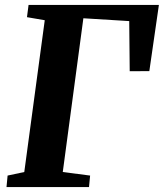

<svg xmlns="http://www.w3.org/2000/svg" viewBox="-20 -763 668 783"><path d="M6.5 0 11 -47 79 -61.5 162.5 -680.5 90 -693 96.5 -743H628L589 -473L509 -472.5L507 -677L320 -688.5L236 -61.5L347.5 -47L343 0Z"/></svg>

Font: Merriweather 24pt ExtraBold
Style: Italic
Weight: 800
Italic angle: -7.8°
Version: Version 2.101